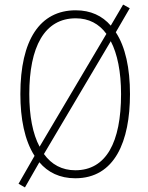

<svg xmlns="http://www.w3.org/2000/svg" viewBox="-20 -769 646 839"><path d="M548 -358C548 -471 528 -564 486 -628L547 -733L518 -749L464 -657C427 -700 376 -724 311 -724C154 -724 69 -594 69 -358C69 -252 87 -156 131 -88L61 34L89 50L152 -60C189 -16 241 10 309 10C482 10 548 -152 548 -358ZM108 -358C108 -564 174 -689 311 -689C368 -689 413 -665 445 -621L153 -128C123 -184 108 -262 108 -358ZM509 -358C509 -147 444 -25 309 -25C251 -25 205 -50 172 -96L464 -589C493 -534 509 -455 509 -358Z"/></svg>

Font: Noto Sans Gujarati Condensed ExtraLight
Style: Regular
Weight: 200
Width: 3
Designer: Jelle Bosma - Monotype Design Team, Universal Thirst
Foundry: Monotype Imaging Inc.
Version: Version 2.106